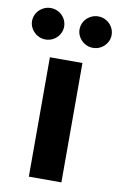

<svg xmlns="http://www.w3.org/2000/svg" viewBox="-133 -791 524 840"><g transform="rotate(10 129.0 -371.5)"><path d="M56.6 -530.3H201.2V0H56.6ZM-47.9 -672.9Q-47.9 -691.9 -38.3 -708Q-28.8 -724.1 -12.2 -733.6Q4.4 -743.2 23.4 -743.2Q43 -743.2 59.3 -733.6Q75.7 -724.1 85.2 -708Q94.7 -691.9 94.7 -672.9Q94.7 -654.3 85.2 -638.4Q75.7 -622.6 59.3 -613Q43 -603.5 23.4 -603.5Q4.4 -603.5 -12 -613Q-28.3 -622.6 -38.1 -638.7Q-47.9 -654.8 -47.9 -672.9ZM163.1 -672.9Q163.1 -691.9 172.6 -708Q182.1 -724.1 198.7 -733.6Q215.3 -743.2 234.4 -743.2Q253.9 -743.2 270.3 -733.6Q286.6 -724.1 296.1 -708Q305.7 -691.9 305.7 -672.9Q305.7 -654.3 296.1 -638.4Q286.6 -622.6 270.3 -613Q253.9 -603.5 234.4 -603.5Q215.3 -603.5 199 -613Q182.6 -622.6 172.9 -638.7Q163.1 -654.8 163.1 -672.9Z"/></g></svg>

Font: Pretendard JP
Style: Bold
Weight: 700
Designer: Base glyphs from Inter by Rasmus Andersson; Hangeul glyphs from Noto Sans CJK(Source Han Sans) by Jang Soo-young and Kan
Foundry: Kil Hyung-jin
Version: Version 1.309